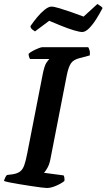

<svg xmlns="http://www.w3.org/2000/svg" viewBox="-30 -940 533 960"><path d="M205 0Q198 0 177 -2.5Q156 -5 127.5 -9.5Q99 -14 70.5 -18.5Q42 -23 20 -27.5Q-2 -32 -10 -35Q-8 -44 -3.5 -53Q1 -62 5 -65L36 -69Q58 -73 71 -83Q84 -93 91.5 -114.5Q99 -136 106 -172L183 -566Q192 -613 203.5 -628.5Q215 -644 217 -645H120Q118 -648 115.5 -655Q113 -662 113 -671Q120 -678 134 -685.5Q148 -693 162 -698.5Q176 -704 181 -704H411Q414 -700 417.5 -689Q421 -678 419 -663L370 -650Q337 -642 324.5 -623Q312 -604 304 -564L222 -144Q217 -118 207 -100.5Q197 -83 190 -76L288 -63Q291 -59 292 -50Q293 -41 292 -35Q276 -22 250 -11Q224 0 205 0ZM381 -780Q368 -780 339.5 -788.5Q311 -797 277.5 -810.5Q244 -824 216 -836L145 -783Q140 -786 132 -792Q124 -798 122 -809Q137 -831 155.5 -853.5Q174 -876 193.5 -891.5Q213 -907 227 -907Q240 -907 268 -898.5Q296 -890 329 -878.5Q362 -867 388 -857L457 -920Q462 -916 470 -911.5Q478 -907 483 -900Q469 -873 451.5 -845Q434 -817 415.5 -798.5Q397 -780 381 -780Z"/></svg>

Font: Texturina Medium 12pt
Style: Bold Italic
Weight: 700
Italic angle: -11°
Version: Version 1.002